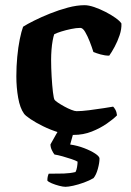

<svg xmlns="http://www.w3.org/2000/svg" viewBox="-20 -520 503 740"><path d="M263.5 0Q236.5 0 205.5 -9.8Q174.5 -19.5 146 -33.5Q117.5 -47.5 97.5 -61Q77.5 -74.5 72.5 -82Q57 -103.5 50 -143.2Q43 -183 43 -226Q43 -264 46.5 -301Q50 -338 56.2 -368.8Q62.5 -399.5 69 -417Q83.5 -426.5 111 -440.2Q138.5 -454 172.8 -467.8Q207 -481.5 241.8 -490.8Q276.5 -500 306 -500Q321.5 -500 343 -492.8Q364.5 -485.5 386.5 -474.2Q408.5 -463 425.2 -451Q442 -439 448 -429.5Q449 -408 441 -384.2Q433 -360.5 422 -340Q411 -319.5 401 -305.5Q384.5 -305.5 367.8 -310.2Q351 -315 340 -319.5Q334 -339 325.5 -360.5Q317 -382 308 -397.2Q299 -412.5 289.5 -412.5Q274 -412.5 253.8 -408.2Q233.5 -404 216 -398.5Q198.5 -393 189 -388Q186 -380 183 -363.8Q180 -347.5 178.5 -328Q177 -308.5 177 -289.5Q177 -259 179 -224.8Q181 -190.5 184 -165.2Q187 -140 190.5 -135Q193 -131.5 203.2 -124.5Q213.5 -117.5 227.5 -109.8Q241.5 -102 254.8 -96.8Q268 -91.5 275.5 -91.5Q293.5 -91.5 323.5 -95.2Q353.5 -99 380.2 -103.2Q407 -107.5 416 -109Q420 -105.5 424.8 -97Q429.5 -88.5 431 -75.5Q417.5 -61.5 392 -43.8Q366.5 -26 333.8 -13Q301 0 263.5 0ZM232.5 200Q223 200 207.8 196Q192.5 192 179.5 186.5Q166.5 181 162.5 176Q162.5 165.5 164.5 158.5Q166.5 151.5 167.5 149.5Q201.5 149.5 226 148.8Q250.5 148 271 143Q275 136 277 123.8Q279 111.5 279 103Q271.5 98.5 255.2 93Q239 87.5 221 82.5Q203 77.5 190 75.5Q185 69.5 179.8 58.5Q174.5 47.5 174.5 36.5Q184.5 18.5 195 0Q205.5 -18.5 217.5 -37H271L250.5 37Q278.5 41 304.5 51Q330.5 61 347 72Q363.5 83 363.5 91Q363.5 107.5 357.2 130.5Q351 153.5 340.5 166.5Q324.5 176 303 183.8Q281.5 191.5 262.2 195.8Q243 200 232.5 200Z"/></svg>

Font: Texturina Medium
Style: Regular
Weight: 500
Designer: Guillermo Torres Carreño
Foundry: Omnibus-Type
Version: Version 1.003